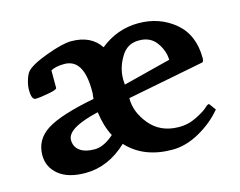

<svg xmlns="http://www.w3.org/2000/svg" viewBox="-72 -555 841 674"><g transform="rotate(-15 348.5 -218.0)"><path d="M286 -93Q266 -130 259 -183Q143 -156 143 -113Q143 -88 162 -74Q181 -60 215 -60Q249 -60 286 -93ZM462 -389Q420 -389 398 -351Q375 -313 375 -272Q375 -262 376 -252L549 -296Q548 -330 526 -360Q504 -390 462 -389ZM519 -59Q554 -58 586 -74Q618 -90 630 -102Q642 -114 646 -107L662 -85Q628 -44 578 -16Q528 12 479 12Q375 12 315 -53Q246 12 163 12Q100 12 66 -16Q32 -44 32 -87Q32 -144 82 -176Q132 -208 257 -232Q257 -240 259 -252V-262Q259 -377 189 -377Q158 -377 140 -367V-303Q140 -297 108 -291Q76 -285 61 -285Q46 -285 46 -321Q46 -338 52 -357Q58 -376 65 -384Q82 -404 142 -426Q202 -448 233 -448Q305 -448 338 -398Q400 -448 477 -448Q554 -448 609 -402Q664 -356 664 -271Q664 -256 655 -256L379 -202Q378 -152 416 -106Q454 -60 519 -59Z"/></g></svg>

Font: Lusitana
Style: Bold
Weight: 700
Designer: Ana Paula Megda
Foundry: Ana Paula Megda
Version: Version 1.001; ttfautohint (v1.4.1)